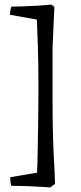

<svg xmlns="http://www.w3.org/2000/svg" viewBox="-20 -698 358 844"><path d="M201 126Q201 126 174.5 124Q148 122 109 120.5Q70 119 30 119Q27 111 26 101Q25 91 25 81L143 61Q144 49 144.5 18Q145 -13 146 -55Q147 -97 147.5 -143Q148 -189 148.5 -232.5Q149 -276 149 -308Q149 -422 146.5 -497Q144 -572 142 -612L24 -633Q24 -653 30 -669Q50 -669 80 -670Q110 -671 143.5 -673Q177 -675 205 -678L219 -668L211 -486V-260Q211 -116 216 -21.5Q221 73 222 110Z"/></svg>

Font: Labrada
Style: Regular
Weight: 400
Designer: Mercedes Jáuregui
Foundry: Omnibus-Type Team
Version: Version 1.000; ttfautohint (v1.8.4.7-5d5b)